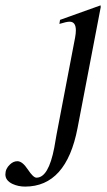

<svg xmlns="http://www.w3.org/2000/svg" viewBox="-129 -478 399 717"><path d="M160.6 0Q118.7 218.8 -35.2 218.8Q-60.5 218.8 -82 209Q-108.9 196.3 -108.9 173.3Q-108.9 151.9 -91.8 136.2Q-79.1 124 -64 124Q-45.4 124 -25.1 154.8Q-4.9 185.5 7.3 185.5Q52.2 185.5 73.7 73.2Q76.2 57.1 82 25.4L151.4 -337.4Q154.3 -353 154.3 -364.7Q154.3 -397 130.9 -397Q119.6 -397 92.8 -388.7L95.2 -403.8Q116.2 -411.1 246.6 -458Q246.6 -455.1 247.1 -451.2Z"/></svg>

Font: Accordance
Style: Italic
Weight: 400
Italic angle: -11°
Version: Version 1.2 (build January 31, 2020) Miklal Software Solutio